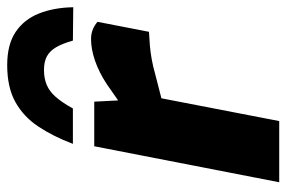

<svg xmlns="http://www.w3.org/2000/svg" viewBox="-152 -648 799 536"><g transform="rotate(-90 248.0 -379.5)"><path d="M7.7 0 108.2 -516.4H232.7L237.6 -422L200.7 -425L281.6 -481.4Q314.1 -502.8 346.6 -514.1Q379.2 -525.3 406.7 -525.3Q433.7 -525.8 455.6 -507.4L427.7 -363.6Q408.2 -362.6 389.5 -361.1Q370.7 -359.5 351.2 -356Q331.6 -352.5 308.6 -346L242.1 -328.9L178.5 0ZM334.8 -759.4Q392.2 -759.4 427.2 -735.9Q462.2 -712.4 478.7 -671Q495.3 -629.5 496.3 -575L403.1 -576Q395 -605.1 384.7 -622.7Q374.5 -640.2 359.4 -648.5Q344.4 -656.7 320.9 -656.7Q297.8 -656.7 279.8 -649.2Q261.8 -641.7 246.2 -624.2Q230.7 -606.7 213.6 -576H114.9Q135.9 -631.5 163.4 -672.7Q190.9 -714 231.9 -736.7Q272.8 -759.4 334.8 -759.4Z"/></g></svg>

Font: REM Medium
Style: Italic
Weight: 500
Italic angle: -11°
Designer: Octavio Pardo
Foundry: Ashler Design
Version: Version 1.005;gftools[0.9.28]